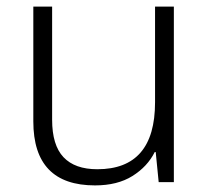

<svg xmlns="http://www.w3.org/2000/svg" viewBox="-20 -552 636 582"><path d="M507 -532V0H461L452 -91H449Q427 -47 381.5 -18.5Q336 10 268 10Q81 10 81 -184V-532H138V-189Q138 -112 172.5 -75.5Q207 -39 275 -39Q450 -39 450 -242V-532Z"/></svg>

Font: Noto Sans Thai Looped Light
Style: Regular
Weight: 300
Designer: Sasikarn Vongin, Ben Mitchell
Foundry: The Fontpad Ltd
Version: Version 1.001; ttfautohint (v1.8.4.7-5d5b)